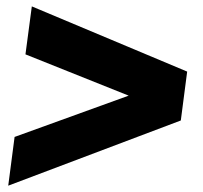

<svg xmlns="http://www.w3.org/2000/svg" viewBox="-20 -692 640 604"><path d="M548.8 -313 5.9 -107.9 25.9 -261.2 384.8 -391.1 60.1 -521 80.1 -671.9 568.8 -466.8Z"/></svg>

Font: Cooper Hewitt
Style: Bold Italic
Weight: 712
Designer: Village Type and Design LLC
Foundry: Cooper Hewitt Smithsonian Design Museum
Version: 1.000